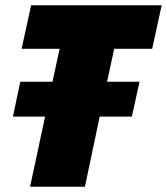

<svg xmlns="http://www.w3.org/2000/svg" viewBox="-20 -708 633 728"><path d="M557 -523H413L386 -398H509L480 -266H358L302 0H94L151 -266H29L57 -398H179L206 -523H62L98 -688H593Z"/></svg>

Font: Saira Semi Condensed Black
Style: Italic
Weight: 900
Width: 4
Italic angle: -12°
Designer: Hector Gatti with collaboration of the Omnibus-Type team
Foundry: Omnibus-Type
Version: Version 1.001; ttfautohint (v1.8)